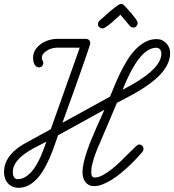

<svg xmlns="http://www.w3.org/2000/svg" viewBox="-20 -918 862 950"><path d="M667.5 -203.1Q677.2 -203.1 683.6 -196.8Q689.9 -190.4 689.9 -180.7Q689.9 -172.9 684.6 -166.5Q672.9 -152.8 656.2 -134.8Q639.6 -116.7 619.6 -97.9Q599.6 -79.1 577.6 -61Q555.7 -43 533 -28.8Q510.3 -14.6 488 -5.9Q465.8 2.9 445.8 2.9Q430.7 2.9 419.9 -2.7Q409.2 -8.3 402.1 -17.8Q395 -27.3 391.6 -39.8Q388.2 -52.2 388.2 -65.9Q388.2 -86.9 394.3 -113.5Q400.4 -140.1 410.2 -169.2Q419.9 -198.2 432.1 -227.8Q444.3 -257.3 456.3 -284.7Q468.3 -312 479 -335.4Q489.7 -358.9 496.6 -375L267.1 -248.5Q259.8 -228 250.5 -200.7Q241.2 -173.3 229 -144.5Q216.8 -115.7 201.4 -87.6Q186 -59.6 166.7 -37.6Q147.5 -15.6 123.8 -2.2Q100.1 11.2 71.8 11.2Q54.7 11.2 41.3 5.1Q27.8 -1 18.6 -11.5Q9.3 -22 4.6 -36.1Q0 -50.3 0 -66.9Q0 -91.3 8.3 -112.1Q16.6 -132.8 30.8 -150.4Q44.9 -168 63.2 -182.1Q81.5 -196.3 101.6 -207.5L231.4 -278.8L374.5 -682.1H262.2Q252 -682.1 239 -679Q226.1 -675.8 214.6 -669.2Q203.1 -662.6 195.1 -653.1Q187 -643.6 187 -630.9Q187 -623 190.7 -618.4Q194.3 -613.8 194.3 -606.4Q194.3 -597.7 188 -591.1Q181.6 -584.5 172.9 -584.5Q164.6 -584.5 158.9 -589.4Q153.3 -594.2 149.9 -601.1Q146.5 -607.9 145 -616Q143.6 -624 143.6 -630.9Q143.6 -653.3 154.5 -670.9Q165.5 -688.5 182.9 -700.7Q200.2 -712.9 221.2 -719.2Q242.2 -725.6 262.2 -725.6H405.3Q414.6 -725.6 420.7 -719.5Q426.8 -713.4 426.8 -704.1Q426.8 -701.7 421.4 -685.1Q416 -668.5 407 -642.3Q397.9 -616.2 386.5 -583.5Q375 -550.8 362.8 -516.1Q350.6 -481.4 338.4 -447.5Q326.2 -413.6 315.9 -385.5Q305.7 -357.4 298.6 -337.4Q291.5 -317.4 289.1 -310.5L524.4 -439.9Q533.7 -462.4 545.9 -492.2Q558.1 -522 573.2 -553.5Q588.4 -585 606.9 -615.7Q625.5 -646.5 647.9 -670.7Q670.4 -694.8 697.3 -709.7Q724.1 -724.6 755.9 -724.6Q770 -724.6 782 -719Q793.9 -713.4 802.7 -704.1Q811.5 -694.8 816.7 -682.4Q821.8 -669.9 821.8 -656.2Q821.8 -626 808.1 -598.9Q794.4 -571.8 772.2 -548.3Q750 -524.9 721.9 -504.4Q693.8 -483.9 664.6 -466.6Q635.3 -449.2 607.4 -434.8Q579.6 -420.4 558.6 -409.2L470.7 -202.1L470.2 -201.7Q464.4 -188.5 457.5 -171.6Q450.7 -154.8 445.1 -137Q439.5 -119.1 435.5 -101.8Q431.6 -84.5 431.6 -69.8Q431.6 -65.4 431.9 -60.1Q432.1 -54.7 433.6 -50.3Q435.1 -45.9 438.5 -42.7Q441.9 -39.6 447.8 -39.6Q467.3 -39.6 489.5 -51.8Q511.7 -64 534.4 -82Q557.1 -100.1 578.6 -121.3Q600.1 -142.6 618.2 -160.6Q636.2 -178.7 649.2 -190.9Q662.1 -203.1 667.5 -203.1ZM586.4 -473.6Q600.6 -481.4 620.6 -492.2Q640.6 -502.9 661.9 -516.4Q683.1 -529.8 703.9 -545.2Q724.6 -560.5 741.2 -577.9Q757.8 -595.2 768.1 -614.3Q778.3 -633.3 778.3 -653.3Q778.3 -664.6 772 -673.1Q765.6 -681.6 753.4 -681.6Q732.9 -681.6 714.1 -670.4Q695.3 -659.2 679 -641.1Q662.6 -623 648.4 -600.1Q634.3 -577.1 622.6 -554.2Q610.8 -531.2 601.8 -510Q592.8 -488.8 586.4 -473.6ZM209.5 -217.3Q196.3 -210 179 -201.4Q161.6 -192.9 143.1 -182.6Q124.5 -172.4 106.7 -160.2Q88.9 -147.9 74.7 -133.5Q60.5 -119.1 52 -102.5Q43.5 -85.9 43.5 -66.9Q43.5 -61.5 44.4 -55.4Q45.4 -49.3 48.1 -44.2Q50.8 -39.1 54.9 -35.4Q59.1 -31.7 65.9 -31.7H67.9Q87.4 -31.7 104 -41.5Q120.6 -51.3 134.8 -66.9Q148.9 -82.5 160.4 -102.5Q171.9 -122.6 181.2 -143.3Q190.4 -164.1 197.5 -183.3Q204.6 -202.6 209.5 -217.3ZM578.1 -898.4Q588.4 -898.4 595.7 -890.1Q600.1 -884.8 611.1 -873.3Q622.1 -861.8 633.1 -848.6Q644 -835.4 652.6 -823.2Q661.1 -811 661.1 -803.7Q661.1 -795.9 655.3 -788.8Q649.4 -781.7 641.1 -781.7Q635.7 -781.7 630.9 -783.7Q626 -785.6 622.6 -789.6L575.7 -845.2Q569.8 -840.3 558.1 -829.1Q546.4 -817.9 533 -806.4Q519.5 -794.9 506.8 -786.1Q494.1 -777.3 486.8 -777.3Q478.5 -777.3 471.7 -783.2Q464.8 -789.1 464.8 -797.4Q464.8 -802.7 466.8 -807.6Q468.8 -812.5 472.7 -815.9Q476.6 -819.3 484.9 -826.7Q493.2 -834 503.4 -843.3Q513.7 -852.5 525.1 -862.3Q536.6 -872.1 546.9 -880.1Q557.1 -888.2 565.4 -893.3Q573.7 -898.4 578.1 -898.4Z"/></svg>

Font: Helvetia Verbundene
Style: Regular
Weight: 400
Designer: Peter Wiegel, original typeface by Carl Albert Fahrenwaldt 1901
Foundry: Peter Wiegel
Version: Version 2.000